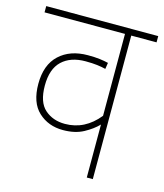

<svg xmlns="http://www.w3.org/2000/svg" viewBox="-97 -696 659 770"><g transform="rotate(15 232.5 -311.0)"><path d="M465 -596H360V0H335V-220Q313 -197 278 -178Q243 -159 193 -159Q132 -159 91 -197Q50 -235 50 -313Q50 -392 94.5 -433.5Q139 -475 213 -475Q242 -475 262 -472.5Q282 -470 298 -466L294 -440Q278 -444 258.5 -446.5Q239 -449 210 -449Q148 -449 112.5 -415.5Q77 -382 77 -313Q77 -244 110.5 -214.5Q144 -185 194 -185Q277 -185 334 -256V-596H0V-622H465Z"/></g></svg>

Font: Noto Sans Devanagari UI SemiCondensed Thin
Style: Regular
Weight: 100
Width: 4
Designer: Jelle Bosma - Monotype Design Team
Foundry: Monotype Imaging Inc.
Version: Version 2.004